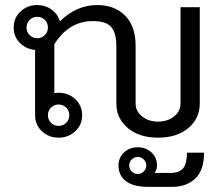

<svg xmlns="http://www.w3.org/2000/svg" viewBox="-20 -528 873 748"><path d="M493.3 140Q503.3 150 516.7 150Q530 150 540 140Q550 130 550 116.7Q550 103.3 540 93.3Q530 83.3 516.7 83.3Q503.3 83.3 493.3 93.3Q483.3 103.3 483.3 116.7Q483.3 130 493.3 140ZM581.7 145.8H641.7Q680 145.8 694.2 126.7Q708.3 107.5 708.3 66.7H775Q775 135 740.8 167.5Q706.7 200 650 200H558.3Q500 200 470.8 177.9Q441.7 155.8 441.7 116.7Q441.7 85.8 463.3 65.8Q485 45.8 516.7 45.8Q548.3 45.8 570 65.8Q591.7 85.8 591.7 116.7Q591.7 133.3 581.7 145.8ZM208.3 -166.7Q246.7 -166.7 273.3 -141.7Q300 -116.7 300 -79.2Q300 -41.7 273.3 -16.7Q246.7 8.3 208.3 8.3Q170 8.3 143.3 -16.7Q116.7 -41.7 116.7 -79.2V-333.3Q81.7 -336.7 57.5 -360.8Q33.3 -385 33.3 -420.8Q33.3 -458.3 60 -483.3Q86.7 -508.3 125 -508.3Q156.7 -508.3 180.8 -490.8Q205 -473.3 213.3 -445Q278.3 -508.3 358.3 -508.3Q426.7 -508.3 467.5 -467.1Q508.3 -425.8 508.3 -350V-125Q508.3 -94.2 533.8 -74.2Q559.2 -54.2 595.8 -54.2Q632.5 -54.2 657.9 -74.2Q683.3 -94.2 683.3 -125V-500H758.3V-125Q758.3 -66.7 713.8 -29.2Q669.2 8.3 595.8 8.3Q522.5 8.3 477.9 -29.2Q433.3 -66.7 433.3 -125V-350Q433.3 -397.5 414.2 -421.7Q395 -445.8 341.7 -445.8Q248.3 -445.8 191.7 -355.8V-165Q201.7 -166.7 208.3 -166.7ZM237.9 -108.8Q225.8 -120.8 208.3 -120.8Q190.8 -120.8 178.8 -108.8Q166.7 -96.7 166.7 -79.2Q166.7 -61.7 178.8 -49.6Q190.8 -37.5 208.3 -37.5Q225.8 -37.5 237.9 -49.6Q250 -61.7 250 -79.2Q250 -96.7 237.9 -108.8ZM154.6 -450.4Q142.5 -462.5 125 -462.5Q107.5 -462.5 95.4 -450.4Q83.3 -438.3 83.3 -420.8Q83.3 -403.3 95.4 -391.2Q107.5 -379.2 125 -379.2Q142.5 -379.2 154.6 -391.2Q166.7 -403.3 166.7 -420.8Q166.7 -438.3 154.6 -450.4Z"/></svg>

Font: BoonBaan
Style: Regular
Weight: 400
Designer: Sungsit Sawaiwan
Foundry: FontUni
Version: Version 2.0